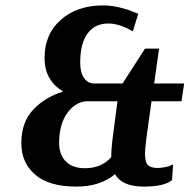

<svg xmlns="http://www.w3.org/2000/svg" viewBox="-20 -680 702 711"><path d="M662 -371 652 -305H541L522 -167Q517 -129 517 -111Q517 -80 527.5 -69Q538 -58 563 -58Q577 -58 591.5 -61Q606 -64 614 -68L621 -71L617 -13Q588 11 512 11Q432 11 406 -35Q351 11 263 11Q162 11 110.5 -33Q59 -77 59 -150Q59 -228 103.5 -274.5Q148 -321 214 -341Q145 -382 145 -465Q145 -554 205.5 -607Q266 -660 362 -660Q392 -660 424.5 -652Q457 -644 474 -636L492 -629L472 -564Q422 -593 381 -593Q332 -593 304.5 -556.5Q277 -520 277 -447Q277 -411 291.5 -391Q306 -371 327 -371H434L517 -500H569L551 -371ZM396 -159 415 -305H300Q258 -302 228.5 -260.5Q199 -219 199 -151Q199 -107 224 -82Q249 -57 295 -57Q355 -57 392 -98V-108Q392 -121 396 -159Z"/></svg>

Font: Arsenal
Style: Bold Italic
Weight: 700
Italic angle: -9°
Designer: Andrij Shevchenko
Foundry: Stairsfor.com
Version: Version 1.000